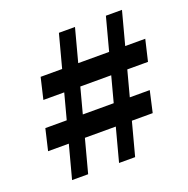

<svg xmlns="http://www.w3.org/2000/svg" viewBox="-117 -754 845 864"><g transform="rotate(-20 305.5 -321.5)"><path d="M84 0 255 -643H332L161 0ZM51 -261H551L528 -159H27ZM587 -383H86L110 -485H611ZM309 0 480 -643H557L386 0Z"/></g></svg>

Font: Source Serif 4
Style: Bold Italic
Weight: 700
Italic angle: -12°
Designer: Frank Grießhammer
Foundry: Adobe Systems Incorporated
Version: Version 4.004;hotconv 1.0.116;makeotfexe 2.5.65601